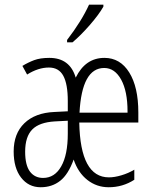

<svg xmlns="http://www.w3.org/2000/svg" viewBox="-20 -786 655 816"><path d="M265.1 -606V-616.2Q326.7 -696.3 358.4 -766.1H419.4V-757.8Q401.4 -725.6 361.3 -679.2Q322.3 -634.8 288.1 -606ZM188 -499Q142.6 -499 95.2 -469.2L75.2 -505.9Q99.1 -520.5 125 -530.3Q150.9 -540 189.9 -540Q276.9 -540 301.8 -456.1Q342.8 -540 423.8 -540Q490.7 -540 529.3 -478Q567.9 -416 567.9 -308.1V-265.1H316.9Q321.3 -32.2 442.9 -32.2Q466.8 -32.2 496.1 -41Q525.9 -49.8 550.8 -64.9V-22Q501.5 9.8 441.9 9.8Q391.1 9.8 351.6 -21Q312 -51.8 293 -107.9Q270 -44.4 235.8 -17.6Q201.2 9.8 152.8 9.8Q101.1 9.8 69.3 -31.7Q38.1 -72.3 38.1 -142.1Q38.1 -218.3 83.5 -262.2Q129.4 -306.6 210.9 -310.1L268.1 -313V-356.9Q268.1 -428.7 249 -463.9Q230 -499 188 -499ZM422.9 -497.1Q328.1 -497.1 317.9 -307.1H522V-313Q522 -397.9 495.1 -447.3Q467.8 -497.1 422.9 -497.1ZM163.1 -29.8Q212.4 -29.8 240.2 -79.1Q268.1 -127.9 268.1 -217.8V-272.9L212.9 -270Q147.5 -266.1 117.7 -236.3Q86.9 -205.6 86.9 -141.1Q86.9 -84 107.4 -56.6Q127.9 -29.8 163.1 -29.8Z"/></svg>

Font: Germano
Style: Regular
Weight: 300
Width: 3
Foundry: Ascender Corporation
Version: Version 1.10; ttfautohint (v1.5)